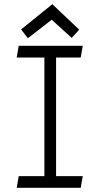

<svg xmlns="http://www.w3.org/2000/svg" viewBox="-20 -901 477 921"><path d="M113.8 -717.8 228 -806.2 324.2 -719.2 359.9 -758.8 231 -880.9 81.1 -759.8ZM367.2 -625 377 -681.2H69.8L60.1 -625H192.9V-56.2H69.8L60.1 0H367.2L377 -56.2H249V-625Z"/></svg>

Font: Comic Neue Angular
Style: Regular
Weight: 400
Designer: Craig Rozynski
Foundry: Craig Rozynski
Version: Version 2.003